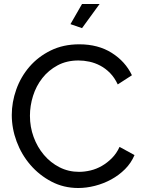

<svg xmlns="http://www.w3.org/2000/svg" viewBox="-20 -936 722 962"><path d="M391 -795 333 -815 391 -916H479ZM39 -360Q39 -424 61.5 -487.5Q84 -551 127.5 -601.5Q171 -652 234 -683Q297 -714 377 -714Q472 -714 540 -671Q608 -628 641 -559L570 -513Q554 -547 531.5 -570Q509 -593 482.5 -607Q456 -621 428 -627Q400 -633 373 -633Q314 -633 268.5 -608.5Q223 -584 192 -544.5Q161 -505 145.5 -455.5Q130 -406 130 -356Q130 -300 148.5 -249.5Q167 -199 200 -160Q233 -121 278 -98Q323 -75 376 -75Q404 -75 433.5 -82Q463 -89 490 -104.5Q517 -120 540.5 -143.5Q564 -167 579 -200L654 -159Q637 -119 606.5 -88.5Q576 -58 537.5 -37Q499 -16 456 -5Q413 6 372 6Q299 6 238 -26Q177 -58 132.5 -109.5Q88 -161 63.5 -226.5Q39 -292 39 -360Z"/></svg>

Font: PTCRaleway Medium
Style: Regular
Weight: 500
Designer: Matt McInerney, Pablo Impallari, Rodrigo Fuenzalida
Foundry: Matt McInerney, Pablo Impallari, Rodrigo Fuenzalida
Version: Version 3.000g; ttfautohint (v1.5) -l 8 -r 28 -G 28 -x 14 -D